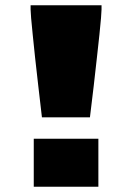

<svg xmlns="http://www.w3.org/2000/svg" viewBox="-20 -708 473 728"><path d="M139 -263Q132 -326 125 -383.5Q118 -441 113 -490Q108 -539 104 -577Q100 -615 98 -639.5Q96 -664 96 -672V-688H365V-672Q365 -664 363 -639.5Q361 -615 357 -577Q353 -539 347.5 -490Q342 -441 335.5 -383.5Q329 -326 321 -263ZM108 0V-182H353V0Z"/></svg>

Font: Saira Expanded Black
Style: Regular
Weight: 900
Width: 7
Designer: Hector Gatti with collaboration of the Omnibus-Type team
Foundry: Omnibus-Type
Version: Version 1.101